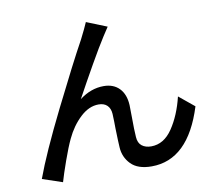

<svg xmlns="http://www.w3.org/2000/svg" viewBox="-88 -892 1176 1039"><g transform="rotate(-10 500.0 -372.0)"><path d="M528 -694Q497 -646 445.5 -555.5Q394 -465 349 -382Q412 -430 482 -430Q536 -430 568 -397Q600 -364 603 -304Q604 -283 604 -233Q604 -170 607 -128Q609 -95 629 -79.5Q649 -64 680 -64Q750 -64 797.5 -134.5Q845 -205 869 -305L953 -236Q866 43 664 43Q588 43 550.5 4.5Q513 -34 510 -89Q508 -119 506 -193Q506 -230 504 -274Q502 -304 485 -320.5Q468 -337 438 -337Q385 -337 337 -292Q289 -247 258 -181Q238 -139 213 -68.5Q188 2 176 44L66 7Q114 -125 227.5 -353.5Q341 -582 406 -700Q435 -757 448 -788L560 -743Z"/></g></svg>

Font: Sinter Medium
Style: Regular
Weight: 500
Foundry: Adobe & rsms
Version: Version 1.000